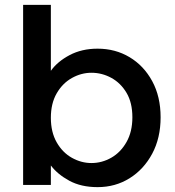

<svg xmlns="http://www.w3.org/2000/svg" viewBox="-20 -760 718 789"><path d="M189 -469Q216 -507 266 -533.5Q316 -560 381 -560Q454 -560 512.5 -525Q571 -490 605.5 -426.5Q640 -363 640 -278Q640 -193 605.5 -128.5Q571 -64 512.5 -27.5Q454 9 381 9Q313 9 264.5 -17.5Q216 -44 189 -80V0H75V-740H189ZM524 -278Q524 -338 500 -378.5Q476 -419 437.5 -440Q399 -461 356 -461Q314 -461 275.5 -439.5Q237 -418 213 -376.5Q189 -335 189 -276Q189 -217 213 -175Q237 -133 275.5 -111.5Q314 -90 356 -90Q399 -90 437.5 -112Q476 -134 500 -176.5Q524 -219 524 -278Z"/></svg>

Font: Poppins Medium
Style: Regular
Weight: 500
Designer: Ninad Kale (Devanagari), Jonny Pinhorn (Latin)
Version: Version 5.002